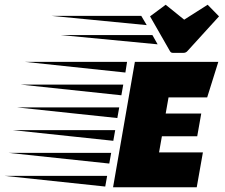

<svg xmlns="http://www.w3.org/2000/svg" viewBox="-273 -790 949 810"><path d="M204 0 296 -529H648L601 -379H438L426 -311H576L559 -215H410L398 -147H583L557 0ZM256 -484 -168 -529H263ZM239 -388 -185 -433H247ZM222 -292 -202 -337H230ZM205 -196 -219 -241H213ZM188 -100 -236 -145H196ZM171 -3 -253 -48H179ZM501 -567H456Q451 -567 448 -569.5Q445 -572 443 -576L360 -721L426 -770L504 -707L603 -770L651 -721L519 -576Q512 -567 501 -567ZM346 -684 -55 -723H323ZM392 -603 -16 -642H370Z"/></svg>

Font: Faster One
Style: Regular
Weight: 400
Designer: Eduardo Rodriguez Tunni
Foundry: Eduardo Rodriguez Tunni
Version: Version 1.003; ttfautohint (v1.8.4.7-5d5b);gftools[0.9.23]